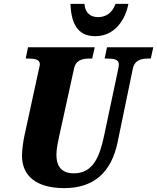

<svg xmlns="http://www.w3.org/2000/svg" viewBox="-20 -957 808 987"><path d="M469 -771C573 -771 625 -859 640 -937H574C556 -889 524 -869 484 -869C444 -869 418 -891 414 -937H342C346 -841 376 -771 469 -771ZM310 10C464 10 553 -72 585 -228L662 -600C671 -649 706 -656 743 -656H755L768 -714H530L518 -656H529C565 -656 591 -652 591 -626C591 -620 589 -606 586 -594L515 -259C492 -149 457 -66 360 -66C300 -66 270 -98 270 -162C270 -192 279 -232 283 -251L360 -602C369 -649 404 -656 442 -656H454L467 -714H124L112 -656H123C159 -656 185 -652 185 -626C185 -620 182 -611 177 -588L104 -252C99 -228 93 -181 93 -157C93 -51 169 10 310 10Z"/></svg>

Font: Noto Serif Condensed Black
Style: Italic
Weight: 900
Width: 3
Italic angle: -12°
Designer: Monotype Design Team
Foundry: Monotype Imaging Inc.
Version: Version 2.013